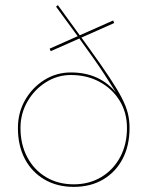

<svg xmlns="http://www.w3.org/2000/svg" viewBox="-20 -720 576 750"><path d="M268 10Q334 10 383 -19Q432 -48 459 -99.5Q486 -151 486 -220Q486 -250 479.5 -277Q473 -304 456 -337Q439 -370 408 -417Q377 -464 327.5 -532.5Q278 -601 206 -700L199 -694Q250 -625 283.5 -578.5Q317 -532 341.5 -497.5Q366 -463 387.5 -430Q409 -397 436 -354V-355Q371 -437 257 -437Q200 -437 153 -407.5Q106 -378 78 -329Q50 -280 50 -220Q50 -151 77 -99.5Q104 -48 153.5 -19Q203 10 268 10ZM268 0Q207 0 160 -28Q113 -56 86.5 -106Q60 -156 60 -220Q60 -276 87 -323Q114 -370 159 -398.5Q204 -427 257 -427Q320 -427 369.5 -400Q419 -373 447.5 -326.5Q476 -280 476 -220Q476 -156 449.5 -106.5Q423 -57 376 -28.5Q329 0 268 0ZM178 -520 426 -630 422 -640 174 -530Z"/></svg>

Font: Jost Thin
Style: Regular
Weight: 250
Version: Version 3.710